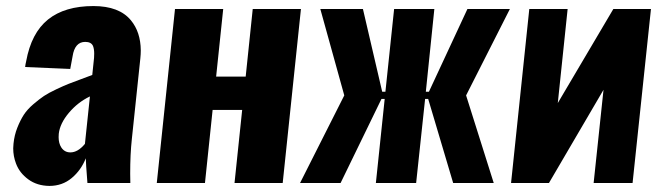

<svg xmlns="http://www.w3.org/2000/svg" viewBox="-20 -608 2198 638"><path d="M213.9 -101.6Q238.8 -101.6 262.2 -129.9L278.8 -287.6Q238.3 -268.1 208.7 -232.9Q179.2 -197.8 175.3 -163.6Q174.8 -157.7 174.8 -152.3Q174.8 -131.8 183.6 -118.2Q194.3 -101.6 213.9 -101.6ZM144 9.8Q103 9.3 74 -12Q44.9 -33.2 33.2 -64.5Q23.9 -88.9 23.9 -115.2Q23.9 -123 24.9 -130.9Q27.8 -159.2 37.6 -183.8Q47.4 -208.5 59.1 -226.6Q70.8 -244.6 90.8 -261.7Q110.8 -278.8 126.2 -289.1Q141.6 -299.3 167.5 -311.5Q193.4 -323.7 207.8 -329.3Q222.2 -335 249.5 -345Q276.9 -355 286.6 -358.9L292.5 -415.5Q293 -423.3 293 -429.7Q293 -445.3 289.1 -455.1Q283.2 -468.8 263.2 -468.8Q228.5 -468.8 221.2 -420.9L213.4 -378.9L63.5 -385.3Q63.5 -386.7 64.9 -395Q66.4 -403.3 66.9 -404.3Q84 -498.5 139.6 -543.2Q195.3 -587.9 290.5 -587.9Q376 -587.9 415 -540.5Q447.3 -501.5 447.8 -440.4Q447.8 -427.7 446.3 -413.6L418 -145Q412.6 -95.2 412.6 -30.8Q412.6 -15.6 413.1 0H270.5Q265.1 -68.8 265.1 -82Q249.5 -42.5 218.3 -16.4Q187 9.8 144 9.8Z M501 0 561.5 -578.1H721.7L698.2 -353.5H796.4L819.8 -578.1H980L919.4 0H759.3L784.7 -242.7H686.5L661.1 0Z M977.1 0 1124 -291 1044.4 -578.1H1186L1250 -303.2H1260.7L1289.6 -578.1H1423.3L1395 -303.2H1405.3L1533.2 -578.1H1674.3L1528.8 -291L1620.6 0H1485.8L1402.8 -279.3H1392.6L1362.8 0H1229L1258.3 -279.3H1247.6L1111.8 0Z M1678.2 0 1738.8 -578.1H1866.2L1833.5 -265.6L2018.1 -578.1H2143.1L2082 0H1952.6L1985.4 -309.6L1804.2 0Z"/></svg>

Font: Oswald
Style: Bold
Weight: 700
Designer: Vernon Adams
Foundry: Vernon Adams
Version: 3.0; ttfautohint (v0.94.23-7a4d-dirty) -l 8 -r 50 -G 200 -x 